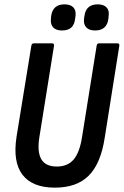

<svg xmlns="http://www.w3.org/2000/svg" viewBox="-20 -854 568 882"><path d="M232 8Q129 8 83.5 -51Q38 -110 56 -226L124 -644Q126 -655 135 -655H219Q230 -655 228 -643L161 -225Q150 -157 169.5 -123Q189 -89 241 -89Q291 -89 318.5 -121.5Q346 -154 357 -225L424 -644Q426 -655 435 -655H519Q530 -655 528 -643L461 -221Q443 -103 388 -47.5Q333 8 232 8ZM417 -714Q389 -714 376 -728.5Q363 -743 366 -768L368 -781Q375 -834 429 -834Q456 -834 469.5 -820Q483 -806 479 -781L478 -768Q471 -714 417 -714ZM265 -714Q237 -714 224 -728.5Q211 -743 214 -768L215 -781Q223 -834 276 -834Q304 -834 317 -820Q330 -806 327 -781L325 -768Q320 -714 265 -714Z"/></svg>

Font: Sofia Sans Condensed
Style: Bold Italic
Weight: 700
Italic angle: -9°
Version: Version 4.100